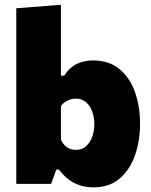

<svg xmlns="http://www.w3.org/2000/svg" viewBox="-20 -768 632 802"><path d="M371 14.5Q338 14.5 311.8 5.5Q285.5 -3.5 264.5 -20Q243.5 -36.5 226.5 -59.5H215L193.5 0H48Q48 -53 48 -102.5Q48 -152 48 -214.5V-493Q48 -553.5 48 -613.2Q48 -673 48 -733.5L234.5 -748Q234.5 -689.5 234.5 -626.5Q234.5 -563.5 234.5 -493V-452H248.5Q261.5 -473 279.2 -487.2Q297 -501.5 319.8 -508.5Q342.5 -515.5 369.5 -515.5Q434.5 -515.5 478 -480.2Q521.5 -445 543.2 -385Q565 -325 565 -250.5Q565 -181 544.2 -120.5Q523.5 -60 480.5 -22.8Q437.5 14.5 371 14.5ZM296.5 -142Q322.5 -142 339.8 -157.5Q357 -173 365.5 -197.5Q374 -222 374 -249Q374 -278 365.2 -302.2Q356.5 -326.5 339.2 -341.2Q322 -356 296 -356Q284 -356 272.5 -352.2Q261 -348.5 251.2 -341.8Q241.5 -335 234.5 -325.5V-183.5Q240.5 -171.5 249 -162.2Q257.5 -153 269.5 -147.5Q281.5 -142 296.5 -142Z"/></svg>

Font: Commissioner Thin ExtraBold
Style: Regular
Weight: 800
Version: Version 1.000